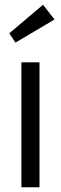

<svg xmlns="http://www.w3.org/2000/svg" viewBox="-20 -787 256 807"><path d="M70 0V-525H146V0ZM19 -647 161 -767 209 -705 45 -608Z"/></svg>

Font: Easer Grotesk Light
Style: Regular
Weight: 300
Designer: Boardeaser, Bonnie Shaver-Troup, Thomas Jockin
Foundry: Lexend
Version: Version 1.008;Glyphs 3.1.2 (3151)